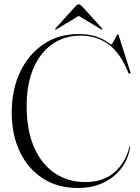

<svg xmlns="http://www.w3.org/2000/svg" viewBox="-20 -874 660 908"><path d="M595.5 -178.5Q587 -122.5 554.2 -78.8Q521.5 -35 469 -10Q416.5 15 348.5 15Q253 15 182.8 -30.2Q112.5 -75.5 74 -156Q35.5 -236.5 35.5 -342Q35.5 -451 75.8 -534.8Q116 -618.5 187 -665.8Q258 -713 350.5 -713Q402.5 -713 436 -700.8Q469.5 -688.5 486.2 -676.2Q503 -664 506 -664Q509.5 -664 516.2 -676.2Q523 -688.5 529.2 -700.8Q535.5 -713 537 -713Q540 -713 541 -708L596.5 -533.5Q599 -527 594 -526Q589 -525 586 -531.5Q550 -622.5 493.8 -664Q437.5 -705.5 360.5 -705.5Q286 -705.5 228.8 -666.2Q171.5 -627 138.8 -552.5Q106 -478 106 -373Q106 -258.5 141 -178Q176 -97.5 238.8 -55.2Q301.5 -13 383.5 -13Q469.5 -13 522 -59.8Q574.5 -106.5 592 -179.5Q593 -182 594 -181.5Q595.5 -181.5 595.5 -178.5ZM463.5 -734Q461.5 -732.5 457 -736L352.5 -799L248 -736Q243.5 -732.5 241.5 -734Q239.5 -736.5 243 -740.5L335.5 -842.5Q345.5 -853.5 352.5 -853.5Q359.5 -853.5 369.5 -842.5L462 -740.5Q465.5 -736 463.5 -734Z"/></svg>

Font: Fraunces 144pt S000 Light
Style: Regular
Weight: 300
Version: Version 1.000; ttfautohint (v1.8.3)